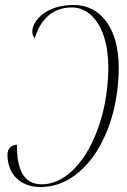

<svg xmlns="http://www.w3.org/2000/svg" viewBox="-20 -744 510 773"><path d="M277 -724C160 -724 110 -656 110 -617C110 -604 115 -595 120 -590C144 -669 194 -714 270 -714C351 -714 416 -626 416 -474C416 -225 296 -2 148 -2C74 -2 48 -63 48 -161C26 -161 10 -146 10 -121C10 -44 61 9 143 9C326 9 458 -213 458 -473C458 -630 385 -724 277 -724Z"/></svg>

Font: Noto Serif Display ExtraCondensed ExtraLight
Style: Italic
Weight: 200
Width: 2
Italic angle: -12°
Designer: Monotype Design Team
Foundry: Monotype Imaging Inc.
Version: Version 2.009